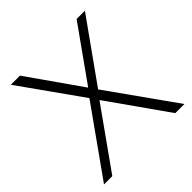

<svg xmlns="http://www.w3.org/2000/svg" viewBox="-183 -826 966 966"><g transform="rotate(-45 300.0 -343.0)"><path d="M14 0 269 -359 37 -686H102L301 -402H303L505 -686H564L331 -359L586 0H521L299 -315H297L73 0Z"/></g></svg>

Font: Chivo Mono Thin
Style: Regular
Weight: 250
Designer: Hector Gatti
Foundry: Omnibus-Type
Version: Version 1.008